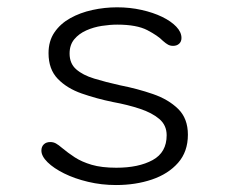

<svg xmlns="http://www.w3.org/2000/svg" viewBox="-20 -508 659 538"><path d="M305 10.5Q264.5 10.5 226.8 1.5Q189 -7.5 159.8 -22Q130.5 -36.5 113.2 -53.5Q96 -70.5 96 -86Q96 -97 102.8 -103.5Q109.5 -110 121 -110Q129.5 -110 136.8 -106Q144 -102 154.5 -93Q170 -80 189.5 -67.2Q209 -54.5 237 -46.2Q265 -38 306 -38Q368.5 -38 407.8 -59.5Q447 -81 447 -129Q447 -157 426.5 -174.5Q406 -192 372 -203.2Q338 -214.5 297 -222Q250.5 -231.5 209 -246Q167.5 -260.5 141.8 -287.2Q116 -314 116 -359Q116 -393 132.5 -417.2Q149 -441.5 176.8 -457Q204.5 -472.5 238.8 -480Q273 -487.5 308 -487.5Q344 -487.5 376.5 -480.2Q409 -473 434.2 -460.8Q459.5 -448.5 474 -433.2Q488.5 -418 488.5 -401.5Q488.5 -391.5 482 -385.5Q475.5 -379.5 465 -379.5Q457 -379.5 451 -382.8Q445 -386 436.5 -393.5Q422.5 -408 392.8 -423.5Q363 -439 308.5 -439Q288.5 -439 265.5 -435.5Q242.5 -432 221.8 -422.8Q201 -413.5 188 -397.8Q175 -382 175 -358Q175 -330 193.5 -313.8Q212 -297.5 244 -287.8Q276 -278 316.5 -269Q365 -259.5 408.5 -244.5Q452 -229.5 479.2 -202.8Q506.5 -176 506.5 -130.5Q506.5 -83 479 -51.8Q451.5 -20.5 405.8 -5Q360 10.5 305 10.5Z"/></svg>

Font: Sono ExtraLight Monospace Light
Style: Regular
Weight: 300
Version: Version 2.112